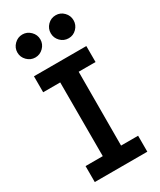

<svg xmlns="http://www.w3.org/2000/svg" viewBox="-200 -859 773 927"><g transform="rotate(-30 186.0 -396.0)"><path d="M41 -589H333V-500H239L238 -89H333V0H40V-89H136V-500H41ZM279 -792Q305 -792 323.5 -773Q342 -754 342 -728Q342 -702 323.5 -683Q305 -664 279 -664Q252 -664 233.5 -683Q215 -702 215 -728Q215 -754 233.5 -773Q252 -792 279 -792ZM93 -792Q119 -792 138 -773Q157 -754 157 -728Q157 -702 138 -683Q119 -664 93 -664Q67 -664 48 -683Q29 -702 29 -728Q29 -754 48 -773Q67 -792 93 -792Z"/></g></svg>

Font: Podkova SemiBold
Style: Regular
Weight: 600
Designer: Ilya Yudin
Foundry: Cyreal (www.cyreal.org)
Version: Version 2.103